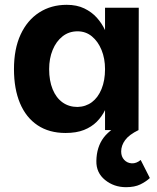

<svg xmlns="http://www.w3.org/2000/svg" viewBox="-20 -540 650 797"><path d="M252 12Q184 12 136 -20Q88 -52 63 -111.5Q38 -171 38 -253Q38 -337 65.5 -396.5Q93 -456 142.5 -488Q192 -520 257 -520Q299 -520 330 -505Q361 -490 382 -466.5Q403 -443 416 -415V-508H556L555 0H416V-83Q403 -56 381.5 -34.5Q360 -13 328.5 -0.5Q297 12 252 12ZM302 -96Q336 -97 361.5 -116Q387 -135 401.5 -170.5Q416 -206 416 -253Q416 -297 401.5 -332.5Q387 -368 361.5 -389Q336 -410 302 -410Q266 -410 239.5 -389Q213 -368 198.5 -332.5Q184 -297 184 -253Q184 -205 198.5 -169.5Q213 -134 239.5 -115Q266 -96 302 -96ZM503 237Q453 237 416 207Q379 177 380 128Q381 70 410.5 31Q440 -8 513 -42L555 0Q516 19 499.5 41.5Q483 64 483 89Q483 110 495.5 123.5Q508 137 527 138Q546 139 564 124L602 199Q586 214 562.5 225.5Q539 237 503 237Z"/></svg>

Font: Inclusive Sans
Style: Regular
Weight: 400
Designer: Olivia King
Foundry: Olivia King
Version: Version 2.004